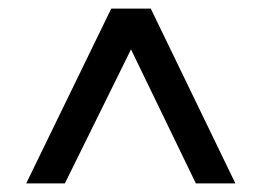

<svg xmlns="http://www.w3.org/2000/svg" viewBox="-20 -730 609 447"><path d="M41 -303 239 -710H331L528 -303H436L285 -615L131 -303Z"/></svg>

Font: Oxford Sans SemiBold
Style: Regular
Weight: 600
Designer: Matt McInerney, Pablo Impallari, Rodrigo Fuenzalida
Foundry: Matt McInerney, Pablo Impallari, Rodrigo Fuenzalida
Version: Version 3.000g; ttfautohint (v1.5) -l 8 -r 28 -G 28 -x 14 -D